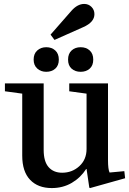

<svg xmlns="http://www.w3.org/2000/svg" viewBox="-20 -946 656 976"><path d="M420 -470 332 -482V-522H529V-133Q529 -85 537 -69L612 -76L616 -40L438 10L434 8L420 -87H418Q390 -43 345 -16.5Q300 10 243 10Q173 10 133 -32Q93 -74 93 -155V-470L5 -482V-522H202V-184Q202 -125 227 -96.5Q252 -68 296 -68Q347 -68 383.5 -101.5Q420 -135 420 -189ZM151 -643Q151 -673 169.5 -689.5Q188 -706 215 -706Q243 -706 261 -689.5Q279 -673 279 -643Q279 -613 261 -597Q243 -581 215 -581Q188 -581 169.5 -597.5Q151 -614 151 -643ZM390 -706Q418 -706 436 -689.5Q454 -673 454 -643Q454 -613 436 -597Q418 -581 390 -581Q362 -581 344 -597Q326 -613 326 -643Q326 -673 344 -689.5Q362 -706 390 -706ZM257 -743 237 -770 343 -891Q374 -926 408 -926Q430 -926 445 -911Q460 -896 460 -874Q460 -833 403 -808Z"/></svg>

Font: Minipax
Style: Bold
Weight: 500
Designer: Raphaël Ronot, Igor Stepanchenko (Cyrillic)
Foundry: steppetype
Version: Version 1.002